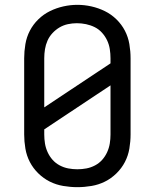

<svg xmlns="http://www.w3.org/2000/svg" viewBox="-20 -766 640 794"><path d="M300 8Q271 8 241.5 3Q212 -2 186 -15Q160 -28 138.5 -49Q117 -70 103.5 -96Q90 -122 85 -151.5Q80 -181 80 -210V-525Q80 -554 85 -583.5Q90 -613 103.5 -639Q117 -665 138.5 -686Q160 -707 186.5 -720Q213 -733 242 -739.5Q271 -746 300 -746Q329 -746 358 -739.5Q387 -733 413.5 -720Q440 -707 461.5 -686Q483 -665 496.5 -639Q510 -613 515 -583.5Q520 -554 520 -525V-210Q520 -181 515 -151.5Q510 -122 496.5 -96Q483 -70 461.5 -49Q440 -28 414 -15Q388 -2 358.5 3Q329 8 300 8ZM163 -322 437 -504V-525Q437 -544 434 -563Q431 -582 423 -599Q415 -616 402 -630.5Q389 -645 372 -653.5Q355 -662 336 -666Q317 -670 298 -670Q279 -670 260.5 -666Q242 -662 226 -652.5Q210 -643 197 -629Q184 -615 176.5 -598Q169 -581 166 -562.5Q163 -544 163 -525ZM300 -66Q319 -66 337.5 -69.5Q356 -73 373 -82Q390 -91 402.5 -105Q415 -119 423 -136.5Q431 -154 434 -172.5Q437 -191 437 -210V-413L163 -231V-210Q163 -191 166 -172.5Q169 -154 177 -136.5Q185 -119 197.5 -105Q210 -91 227 -82Q244 -73 262.5 -69.5Q281 -66 300 -66Z"/></svg>

Font: Iosevka Custom Extended
Style: Regular
Weight: 400
Width: 7
Monospace: yes
Designer: Belleve Invis
Foundry: Belleve Invis
Version: Version 11.2.4; ttfautohint (v1.8.4)